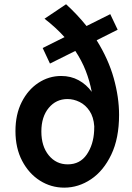

<svg xmlns="http://www.w3.org/2000/svg" viewBox="-20 -848 607 882"><path d="M275 14Q214.5 14 163.5 -18.2Q112.5 -50.5 81.8 -109Q51 -167.5 51 -246Q51 -322.5 79.8 -379.2Q108.5 -436 156.5 -467.5Q204.5 -499 261 -499Q305.5 -499 341.2 -479.5Q377 -460 401.5 -426Q392 -476 373.8 -522.8Q355.5 -569.5 326 -614L209.5 -556L176 -627.5L276.5 -677.5Q237 -721.5 184.5 -762L283.5 -828.5Q335.5 -781 377.5 -728.5L486.5 -783L520.5 -711.5L424 -663Q478 -576.5 502.5 -488.8Q527 -401 527 -320.5Q527 -212.5 491.2 -137.8Q455.5 -63 398 -24.5Q340.5 14 275 14ZM170 -244Q170 -176 204 -134.5Q238 -93 291 -93Q347.5 -93 378.5 -138.2Q409.5 -183.5 412.5 -247.5Q413 -258 413 -268Q410 -310.5 391.5 -338.2Q373 -366 345.8 -379.5Q318.5 -393 290 -393Q237.5 -393 203.8 -352.2Q170 -311.5 170 -244Z"/></svg>

Font: Karla
Style: Bold
Weight: 700
Designer: Jonathan Pinhorn
Version: Version 2.004; ttfautohint (v1.8.4.7-5d5b);gftools[0.9.33]